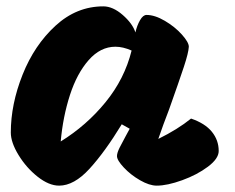

<svg xmlns="http://www.w3.org/2000/svg" viewBox="-20 -584 740 604"><path d="M581 -211Q625 -196 646.5 -169.5Q668 -143 668 -109Q668 -85 634 -59.5Q600 -34 553 -17Q506 0 473 0Q450 0 420.5 -17Q391 -34 369.5 -57Q348 -80 348 -93Q348 -103 356.5 -120Q365 -137 375 -155Q385 -173 388 -179L363 -193Q310 -106 261.5 -53Q213 0 166 0Q134 0 98.5 -28Q63 -56 38.5 -96Q14 -136 14 -167Q14 -256 51 -349Q88 -442 154.5 -503Q221 -564 305 -564Q335 -564 366 -537Q397 -510 406 -482Q411 -504 420.5 -520.5Q430 -537 441 -537Q467 -537 498.5 -518.5Q530 -500 552 -475.5Q574 -451 574 -437Q573 -418 558.5 -374Q544 -330 512 -240Q493 -191 478 -147Q539 -177 581 -211ZM394 -425Q367 -437 343 -437Q296 -437 259 -395Q222 -353 200 -285Q178 -217 171 -139Q252 -189 312 -262.5Q372 -336 394 -425Z"/></svg>

Font: Mogra
Style: Regular
Weight: 400
Designer: Lipi Raval
Foundry: Lipi Raval
Version: Version 1.002;PS 1.002;hotconv 1.0.88;makeotf.lib2.5.647800;